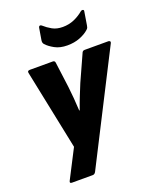

<svg xmlns="http://www.w3.org/2000/svg" viewBox="-163 -808 882 1087"><g transform="rotate(-20 278.5 -264.5)"><path d="M79 185Q63 185 70 171L159 -2L60 -483Q57 -497 73 -497H211Q224 -497 225 -484L245 -331Q249 -297 252 -261Q255 -225 257 -185H260Q274 -225 288 -260Q302 -295 316 -329L386 -484Q388 -490 392 -493.5Q396 -497 403 -497H546Q552 -497 555.5 -493Q559 -489 556 -483L223 171Q216 185 204 185ZM321 -554Q277 -554 246 -571Q215 -588 198 -607Q194 -612 192.5 -617Q191 -622 192 -631L204 -703Q206 -712 212 -713Q218 -714 223 -709Q244 -690 270 -675.5Q296 -661 332 -661Q369 -661 400.5 -674.5Q432 -688 458 -710Q464 -715 471 -713Q478 -711 476 -703L463 -623Q462 -616 460 -610.5Q458 -605 451 -599Q430 -580 396.5 -567Q363 -554 321 -554Z"/></g></svg>

Font: Sofia Sans Black
Style: Italic
Weight: 900
Italic angle: -9°
Version: Version 4.100-B